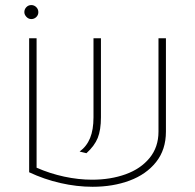

<svg xmlns="http://www.w3.org/2000/svg" viewBox="-20 -713 755 743"><path d="M74.2 0ZM121.6 -64Q172.9 -41.5 228.3 -29.5Q283.7 -17.6 336.4 -17.6Q407.7 -17.6 466.1 -38.6Q524.4 -59.6 558.8 -101.6Q593.3 -143.6 593.3 -203.6V-564.9H622.1V-203.6Q622.1 -133.8 584 -85.9Q545.9 -38.1 481.7 -14.2Q417.5 9.8 338.4 9.8Q277.3 9.8 214.1 -4.6Q150.9 -19 92.8 -46.4V-564.9H121.6ZM341.8 -258.8V-564.9H370.6V-258.8Q370.6 -210 358.2 -179.2Q345.7 -148.4 314.5 -120.1L288.1 -126.5Q315.4 -146.5 328.6 -178.7Q341.8 -210.9 341.8 -258.8ZM74.2 -666Q74.2 -677.2 82 -685.3Q89.8 -693.4 101.1 -693.4Q112.3 -693.4 120.4 -685.3Q128.4 -677.2 128.4 -666Q128.4 -654.8 120.4 -647Q112.3 -639.2 101.1 -639.2Q90.3 -639.2 82.3 -647.7Q74.2 -656.2 74.2 -666Z"/></svg>

Font: Heebo Thin
Style: Regular
Weight: 250
Designer: Oded Ezer
Foundry: Meir Sadan
Version: Version 2.001; ttfautohint (v1.5.14-ce02) -l 8 -r 50 -G 200 